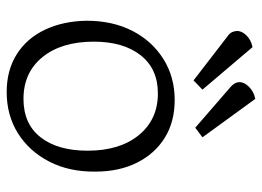

<svg xmlns="http://www.w3.org/2000/svg" viewBox="-122 -708 765 560"><g transform="rotate(90 260.0 -427.5)"><path d="M248 -65Q184 -65 137.5 -94.5Q91 -124 66 -177Q41 -230 40 -298Q40 -374 69.5 -431.5Q99 -489 151.5 -522Q204 -555 271 -555Q335 -555 381.5 -526Q428 -497 454 -445Q480 -393 480 -324Q481 -248 451 -189.5Q421 -131 368.5 -98Q316 -65 248 -65ZM268 -114Q341 -114 380 -164Q419 -214 419 -301Q419 -395 373.5 -450.5Q328 -506 252 -506Q180 -506 140.5 -455.5Q101 -405 101 -319Q101 -225 146 -169.5Q191 -114 268 -114ZM83 -711Q76 -716 73 -723Q70 -730 70 -736Q69 -750 82.5 -764Q96 -778 117 -782L241 -636L214 -610ZM232 -719Q219 -731 219 -744Q219 -758 233 -772Q247 -786 268 -790L380 -636L352 -615Z"/></g></svg>

Font: Gowun Batang
Style: Regular
Weight: 400
Designer: Yanghee Ryu
Foundry: Yanghee Ryu
Version: Version 2.000